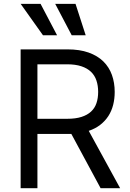

<svg xmlns="http://www.w3.org/2000/svg" viewBox="-20 -986 679 1006"><path d="M88.1 -727.3H333.8Q397.7 -727.3 444.4 -710.6Q491.1 -693.9 521.5 -664.1Q551.8 -634.2 566.4 -593.4Q581 -552.6 581 -504.3Q581 -468 572.8 -436.1Q564.6 -404.1 547.8 -378Q530.9 -351.9 505.3 -332Q479.8 -312.1 445 -300.4L609.4 0H507.1L353.7 -284.4Q349.1 -284.1 344.6 -284.1Q340.2 -284.1 335.2 -284.1H176.1V0H88.1ZM332.4 -363.6Q376.1 -363.6 406.8 -373.4Q437.5 -383.2 457 -401.3Q476.6 -419.4 485.4 -445.5Q494.3 -471.6 494.3 -504.3Q494.3 -536.9 485.4 -563.7Q476.6 -590.6 456.9 -609.6Q437.1 -628.6 406.2 -638.8Q375.4 -649.1 331 -649.1H176.1V-363.6ZM269.2 -965.9H375.7L429 -801.1H355.8ZM88.1 -965.9H192.5L279.1 -801.1H205.3Z"/></svg>

Font: Interop
Style: Regular
Weight: 400
Designer: Rasmus Andersson, Google, Jang Haemin
Foundry: jhaemin
Version: Version 1.008